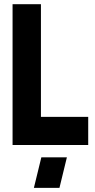

<svg xmlns="http://www.w3.org/2000/svg" viewBox="-20 -704 463 932"><path d="M144.5 208 180.7 59.6H304.7L268.6 208ZM41 0V-683.6H178.7V-136.7H408.2V0Z"/></svg>

Font: Post No Bills Colombo
Style: ExtraBold
Weight: 900
Designer: Kosala Senevirathne, Siva Puranthara, Lasantha Premarathna, Tharique Azeez
Foundry: Mooniak
Version: Version 1.220 ; ttfautohint (v1.5)